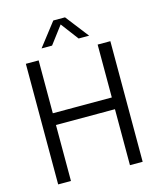

<svg xmlns="http://www.w3.org/2000/svg" viewBox="-135 -1042 947 1138"><g transform="rotate(-15 338.0 -473.0)"><path d="M78.5 0V-740H157V-415.5H519V-740H597V0H519V-343.5H157V0ZM192 -804 302 -946H374L484 -804H419.5L338 -912L256.5 -804Z"/></g></svg>

Font: Encode Sans SemiCondensed SemiCondensed
Style: Regular
Weight: 400
Width: 4
Designer: Multiple Designers
Foundry: Impallari Type
Version: Version 3.000; ttfautohint (v1.8.3) -l 8 -r 50 -G 200 -x 14 